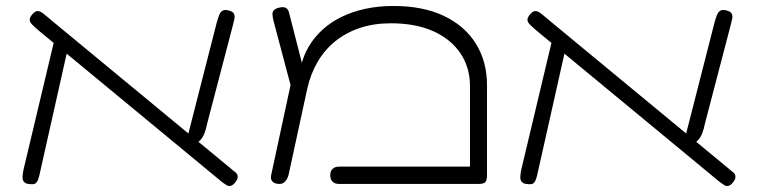

<svg xmlns="http://www.w3.org/2000/svg" viewBox="-20 -606 2539 643"><path d="M766 7Q759 15 752 16.5Q745 18 738.5 14Q732 10 724 4L108 -505Q94 -517 86.5 -525Q79 -533 79.5 -541Q80 -549 89 -559Q99 -570 107.5 -569Q116 -568 126.5 -559.5Q137 -551 151 -539L767 -30Q774 -25 775.5 -18.5Q777 -12 774.5 -6Q772 0 766 7ZM74 10Q64 8 59.5 2Q55 -4 55.5 -14.5Q56 -25 59 -39L163 -476L209 -452L115 -33Q111 -12 106.5 -2Q102 8 95 10Q88 12 74 10ZM625 -117 603 -128 706 -531Q710 -545 714 -555.5Q718 -566 726 -570.5Q734 -575 749 -570Q760 -567 763.5 -560Q767 -553 765 -543Q763 -533 759 -518L674 -193Q670 -173 664.5 -159Q659 -145 649.5 -135.5Q640 -126 625 -117Z M1611 -320V-19Q1611 -8 1608.5 -1.5Q1606 5 1600 7.5Q1594 10 1583 10H1115Q1106 10 1099.5 6.5Q1093 3 1089.5 -3.5Q1086 -10 1086 -19Q1086 -29 1089.5 -35Q1093 -41 1099.5 -44.5Q1106 -48 1116 -48H1554V-317Q1554 -380 1522 -427.5Q1490 -475 1431 -501.5Q1372 -528 1289 -528Q1232 -528 1185.5 -512.5Q1139 -497 1103 -468Q1067 -439 1043.5 -398.5Q1020 -358 1009 -309L947 -23Q945 -13 940.5 -5.5Q936 2 930 6Q924 10 916 10Q900 10 892.5 2Q885 -6 888 -19L967 -386L988 -384Q996 -420 1014.5 -451Q1033 -482 1060.5 -507Q1088 -532 1124 -549.5Q1160 -567 1203.5 -576.5Q1247 -586 1298 -586Q1396 -586 1466 -553Q1536 -520 1573.5 -460Q1611 -400 1611 -320ZM956 -310 895 -540Q893 -550 892.5 -558Q892 -566 897 -571.5Q902 -577 913 -580Q929 -584 936.5 -580Q944 -576 946.5 -568.5Q949 -561 950 -556L998 -368Z M2433 7Q2426 15 2419 16.5Q2412 18 2405.5 14Q2399 10 2391 4L1775 -505Q1761 -517 1753.5 -525Q1746 -533 1746.5 -541Q1747 -549 1756 -559Q1766 -570 1774.5 -569Q1783 -568 1793.5 -559.5Q1804 -551 1818 -539L2434 -30Q2441 -25 2442.5 -18.5Q2444 -12 2441.5 -6Q2439 0 2433 7ZM1741 10Q1731 8 1726.5 2Q1722 -4 1722.5 -14.5Q1723 -25 1726 -39L1830 -476L1876 -452L1782 -33Q1778 -12 1773.5 -2Q1769 8 1762 10Q1755 12 1741 10ZM2292 -117 2270 -128 2373 -531Q2377 -545 2381 -555.5Q2385 -566 2393 -570.5Q2401 -575 2416 -570Q2427 -567 2430.5 -560Q2434 -553 2432 -543Q2430 -533 2426 -518L2341 -193Q2337 -173 2331.5 -159Q2326 -145 2316.5 -135.5Q2307 -126 2292 -117Z"/></svg>

Font: Fredoka Expanded Light
Style: Regular
Weight: 300
Width: 7
Designer: Ben Nathan
Foundry: Milena B. Brandão, Ben Nathan
Version: Version 2.001